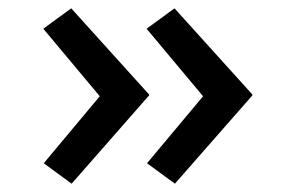

<svg xmlns="http://www.w3.org/2000/svg" viewBox="-20 -491 677 461"><path d="M400 -50 333 -99 476 -270 475 -251 332 -422 399 -471 586 -264V-262ZM152 -50 85 -99 228 -270 227 -251 84 -422 151 -471 338 -264V-262Z"/></svg>

Font: Lexend Exa
Style: Regular
Weight: 400
Designer: Bonnie Shaver-Troup, Thomas Jockin
Foundry: Lexend
Version: Version 1.007